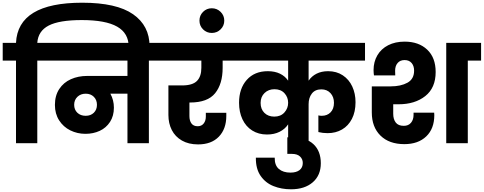

<svg xmlns="http://www.w3.org/2000/svg" viewBox="-37 -1056 3568 1416"><path d="M1066 -715V-698H912V-711Q912 -811 827 -859.5Q742 -908 566 -908Q400 -908 322 -867.5Q244 -827 238 -740H336V-609H238V0H81V-609H-17V-740H81Q95 -1036 569 -1036Q823 -1036 944.5 -951Q1066 -866 1066 -715Z M1159 -609H1061V0H903V-365H777Q803 -318 803 -262Q803 -201 774.5 -157Q746 -113 698.5 -91Q651 -69 593 -69Q533 -69 481.5 -94.5Q430 -120 399 -168.5Q368 -217 368 -282Q368 -351 400 -399.5Q432 -448 486 -472Q540 -496 606 -496H903V-609H302V-740H1159ZM678 -283Q678 -319 655 -342Q632 -365 595 -365Q558 -365 534 -342Q510 -319 510 -283Q510 -247 533.5 -224.5Q557 -202 595 -202Q632 -202 655 -224.5Q678 -247 678 -283Z M1360 -300V-200Q1360 -166 1375 -145.5Q1390 -125 1421 -125Q1449 -125 1465 -145Q1481 -165 1481 -196V-224H1632V-201Q1632 -105 1577 -48Q1522 9 1424 9Q1354 9 1304.5 -19.5Q1255 -48 1230 -97Q1205 -146 1205 -208V-426H1306Q1383 -426 1415.5 -459Q1448 -492 1448 -556V-609H1125V-740H1690V-609H1605V-556Q1605 -437 1549.5 -368.5Q1494 -300 1365 -300Z M1525 -813Q1487 -813 1460.5 -839.5Q1434 -866 1434 -904Q1434 -942 1460.5 -968.5Q1487 -995 1525 -995Q1563 -995 1590 -968.5Q1617 -942 1617 -904Q1617 -866 1590 -839.5Q1563 -813 1525 -813Z M2239 -609V-461Q2261 -494 2297.5 -512.5Q2334 -531 2383 -531Q2445 -531 2491 -500.5Q2537 -470 2561 -418Q2585 -366 2585 -302Q2585 -231 2558.5 -179.5Q2532 -128 2485.5 -101Q2439 -74 2379 -74Q2343 -74 2311 -82V-205Q2322 -202 2336 -202Q2376 -202 2401 -227.5Q2426 -253 2426 -298Q2426 -341 2400.5 -369Q2375 -397 2333 -397Q2287 -397 2263 -366Q2239 -335 2239 -288V0H2088V-139Q2065 -104 2025 -84Q1985 -64 1932 -64Q1870 -64 1823 -93.5Q1776 -123 1751 -176.5Q1726 -230 1726 -298Q1726 -403 1783 -467Q1840 -531 1938 -531Q1990 -531 2028 -512.5Q2066 -494 2088 -461V-609H1656V-740H2655V-609ZM2088 -298Q2088 -339 2061 -368.5Q2034 -398 1987 -398Q1943 -398 1914 -370Q1885 -342 1885 -297Q1885 -251 1913 -223.5Q1941 -196 1986 -196Q2033 -196 2060.5 -226.5Q2088 -257 2088 -298Z M2109 340Q2039 340 1980 316.5Q1921 293 1885 241Q1849 189 1850 107H1989Q1988 163 2019.5 190Q2051 217 2105 217Q2148 217 2172 198.5Q2196 180 2196 146Q2196 117 2175.5 98Q2155 79 2117 79H2082V-43H2117Q2221 -43 2275 7.5Q2329 58 2329 148Q2329 237 2269.5 288.5Q2210 340 2109 340Z M2863 -287V-217Q2863 -177 2881.5 -152.5Q2900 -128 2941 -128Q2975 -128 2994 -150.5Q3013 -173 3013 -209V-225H3165L3166 -207Q3166 -107 3106.5 -50Q3047 7 2945 7Q2833 7 2769 -56Q2705 -119 2705 -227V-419H2844Q2919 -419 2968 -446Q3017 -473 3017 -535Q3017 -570 2998.5 -591.5Q2980 -613 2947 -613Q2914 -613 2895.5 -591.5Q2877 -570 2877 -534Q2877 -511 2878 -500H2721Q2720 -507 2719 -516.5Q2718 -526 2718 -539Q2718 -600 2746 -648Q2774 -696 2826 -722.5Q2878 -749 2947 -749Q3051 -749 3113.5 -690Q3176 -631 3176 -525Q3176 -408 3099.5 -347.5Q3023 -287 2903 -287ZM3511 -740V-609H3413V0H3254V-740Z"/></svg>

Font: Poppins A&M
Style: Bold-A&M
Weight: 700
Designer: Ninad Kale (Devanagari), Jonny Pinhorn (Latin)
Foundry: Indian Type Foundry
Version: 4.004